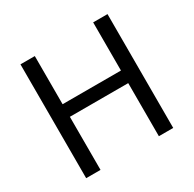

<svg xmlns="http://www.w3.org/2000/svg" viewBox="-156 -879 1053 1043"><g transform="rotate(-30 370.5 -357.0)"><path d="M643 0H553V-333H187V0H97V-714H187V-412H553V-714H643Z"/></g></svg>

Font: Noto Sans Medefaidrin
Style: Regular
Weight: 400
Designer: Dalton Maag Ltd
Foundry: Dalton Maag Ltd
Version: Version 1.002; ttfautohint (v1.8.4.7-5d5b)